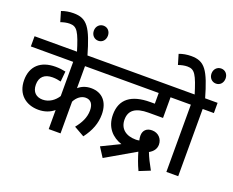

<svg xmlns="http://www.w3.org/2000/svg" viewBox="-144 -1134 1758 1449"><g transform="rotate(20 735.0 -410.0)"><path d="M728 -540V-622H0V-540H340V-265C315 -225 272 -193 220 -193C170 -193 134 -222 134 -283C134 -344 170 -377 235 -377C260 -377 283 -373 302 -368L310 -451C287 -456 259 -460 229 -460C109 -460 39 -396 39 -285C39 -170 117 -110 216 -110C266 -110 308 -126 340 -153V0H435V-255C454 -293 487 -318 522 -318C562 -318 585 -291 585 -238C585 -181 559 -132 521 -85L604 -38C655 -105 679 -170 679 -240C679 -340 626 -400 537 -400C494 -400 460 -385 435 -363V-540Z M343 -615H427C365 -831 327 -886 218 -886C185 -886 150 -880 122 -869L146 -788C168 -796 194 -802 218 -802C276 -802 296 -769 343 -615ZM406 -815C406 -780 430 -754 463 -754C496 -754 519 -780 519 -815C519 -849 496 -875 463 -875C430 -875 406 -849 406 -815Z M748 -10 797 66 1032 -70C1032 -70 1033 -71 1034 -71C1046 -30 1063 20 1085 66L1172 31C1145 -17 1125 -57 1110 -96C1144 -115 1162 -141 1162 -174C1162 -219 1129 -258 1077 -258C1034 -258 1007 -233 1007 -190C1007 -178 1009 -165 1012 -153C1002 -151 993 -150 984 -150C904 -150 853 -191 853 -264C853 -339 904 -374 1005 -374H1122V-540H1217V-622H714V-540H1027V-454H991C839 -454 758 -393 758 -269C758 -165 819 -106 894 -81Z M1380 -540H1470V-622H1208V-540H1285V0H1380Z M1288 -615H1372C1310 -831 1272 -886 1163 -886C1130 -886 1095 -880 1067 -869L1091 -788C1113 -796 1139 -802 1163 -802C1221 -802 1241 -769 1288 -615ZM1351 -815C1351 -780 1375 -754 1408 -754C1441 -754 1464 -780 1464 -815C1464 -849 1441 -875 1408 -875C1375 -875 1351 -849 1351 -815Z"/></g></svg>

Font: Noto Sans Devanagari SemiCondensed Medium
Style: Regular
Weight: 500
Width: 4
Designer: Jelle Bosma - Monotype Design Team
Foundry: Monotype Imaging Inc.
Version: Version 2.004